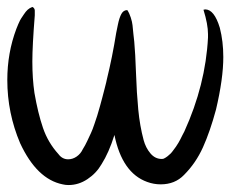

<svg xmlns="http://www.w3.org/2000/svg" viewBox="-20 -515 699 552"><path d="M73 -495Q76 -494 78 -491Q80 -488 80 -485Q80 -482 80 -477Q80 -472 80 -471Q73 -383 73 -338Q73 -289 79 -248Q89 -190 103.5 -147.5Q118 -105 148 -72Q159 -57 176 -57Q189 -57 200.5 -65Q212 -73 218 -86Q225 -97 231 -110Q237 -123 241.5 -132.5Q246 -142 251.5 -158.5Q257 -175 259.5 -182.5Q262 -190 267.5 -210Q273 -230 274 -234Q275 -238 281 -261Q287 -284 287 -286Q303 -351 314 -420Q315 -425 319 -444.5Q323 -464 329 -475Q335 -486 346 -486Q352 -477 356 -464.5Q360 -452 361 -442.5Q362 -433 363.5 -417.5Q365 -402 366 -395Q369 -363 371 -305Q373 -247 377.5 -200Q382 -153 393 -112Q399 -90 412.5 -74Q426 -58 445 -58Q448 -58 451 -59Q457 -62 462 -66Q467 -70 470.5 -73.5Q474 -77 479 -84Q484 -91 486 -93.5Q488 -96 493 -104.5Q498 -113 498.5 -114.5Q499 -116 504.5 -126.5Q510 -137 510 -137Q571 -271 578 -407Q578 -412 578 -417Q578 -445 565 -487Q568 -488 570 -488Q596 -488 612 -435Q622 -396 622 -351Q622 -289 601 -200Q584 -137 563.5 -91.5Q543 -46 509 -12Q483 15 442 15Q422 15 403 8Q331 -18 309 -127Q293 -76 272 -43Q257 -17 231.5 0Q206 17 177 17Q168 17 160 15Q86 0 38 -103Q1 -190 1 -285Q1 -363 27 -432Q27 -433 32.5 -445.5Q38 -458 40.5 -461.5Q43 -465 48.5 -473.5Q54 -482 59.5 -487Q65 -492 73 -495Z"/></svg>

Font: EptKazoo
Style: Medium
Weight: 500
Version: Version 001.000